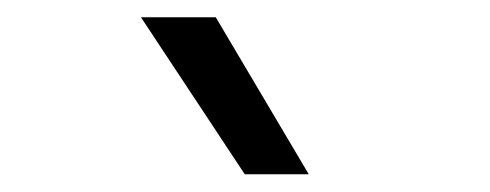

<svg xmlns="http://www.w3.org/2000/svg" viewBox="-20 -828 566 222"><path d="M263 -626.5 143 -808H229.5L337 -626.5Z"/></svg>

Font: Encode Sans Condensed Thin
Style: Regular
Weight: 400
Version: Version 3.002